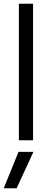

<svg xmlns="http://www.w3.org/2000/svg" viewBox="-25 -759 270 1039"><path d="M77.1 0V-738.8H153.8V0ZM-4.9 259.8 75.2 63H155.8L64.9 259.8Z"/></svg>

Font: Prompt Light
Style: Regular
Weight: 300
Designer: Katatrad Team
Foundry: CadsonDemak
Version: Version 1.000;PS 001.000;hotconv 1.0.88;makeotf.lib2.5.64775